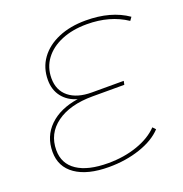

<svg xmlns="http://www.w3.org/2000/svg" viewBox="-127 -815 884 930"><g transform="rotate(-20 314.5 -350.0)"><path d="M163 -496Q163 -434 205.5 -399.5Q248 -365 324 -365H488L484 -346H321Q203 -346 134.5 -296Q66 -246 66 -161Q66 -91 122 -53.5Q178 -16 282 -16Q364 -16 432.5 -40Q501 -64 541 -106L555 -91Q514 -47 440 -22Q366 3 279 3Q169 3 107.5 -39.5Q46 -82 46 -159Q46 -239 100 -291.5Q154 -344 248 -358Q199 -372 171.5 -407.5Q144 -443 144 -494Q144 -557 178 -604Q212 -651 273 -677Q334 -703 414 -703Q544 -703 629 -644L617 -627Q532 -684 413 -684Q339 -684 282.5 -660.5Q226 -637 194.5 -594.5Q163 -552 163 -496Z"/></g></svg>

Font: Montserrat Alternates Thin
Style: Italic
Weight: 250
Italic angle: -11.3°
Designer: Julieta Ulanovsky
Foundry: Julieta Ulanovsky
Version: Version 7.200